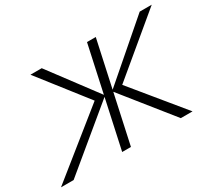

<svg xmlns="http://www.w3.org/2000/svg" viewBox="-146 -889 1242 1120"><g transform="rotate(-30 474.5 -329.0)"><path d="M-21 0 427 -360 418 -319 153 -658H229L470 -336L64 0ZM391 0 534 -658H593L450 0ZM786 0 517 -336 889 -658H970L563 -319L570 -360L865 0Z"/></g></svg>

Font: Ysabeau Office Light
Style: Italic
Weight: 300
Italic angle: -12°
Designer: Christian Thalmann (Catharsis Fonts)
Version: Version 2.001;gftools[0.9.30]; featfreeze: tnum,lnum,ss02